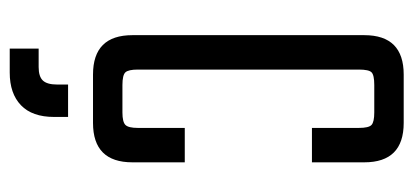

<svg xmlns="http://www.w3.org/2000/svg" viewBox="-242 -420 830 385"><g transform="rotate(90 172.5 -227.0)"><path d="M305 -438H236V-532Q236 -552 230 -557.5Q224 -563 205 -563H150Q130 -563 124.5 -557.5Q119 -552 119 -532V-89Q119 -70 124.5 -64Q130 -58 150 -58H205Q224 -58 230 -64Q236 -70 236 -89V-183H305V-78Q305 1 226 1H129Q50 1 50 -78V-543Q50 -622 129 -622H226Q305 -622 305 -543ZM149 73V51H214V79Q214 123 190.5 145.5Q167 168 125 168H77V110H114Q133 110 141 101.5Q149 93 149 73Z"/></g></svg>

Font: Teko Light
Style: Regular
Weight: 300
Designer: Manushi Parikh, Jonny Pinhorn
Foundry: Indian Type Foundry
Version: Version 1.105;PS 1.0;hotconv 1.0.78;makeotf.lib2.5.61930; tt